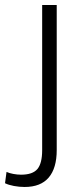

<svg xmlns="http://www.w3.org/2000/svg" viewBox="-106 -560 320 765"><path d="M-8 185Q-29 185 -50.5 181Q-72 177 -86 170L-80 125Q-69 130 -53 133Q-37 136 -22 136Q24 136 43 113.5Q62 91 62 38V-540H120V38Q120 110 88 147.5Q56 185 -8 185Z"/></svg>

Font: Pathway Extreme Condensed Thin
Style: Regular
Weight: 250
Width: 3
Version: Version 1.001;gftools[0.9.26]